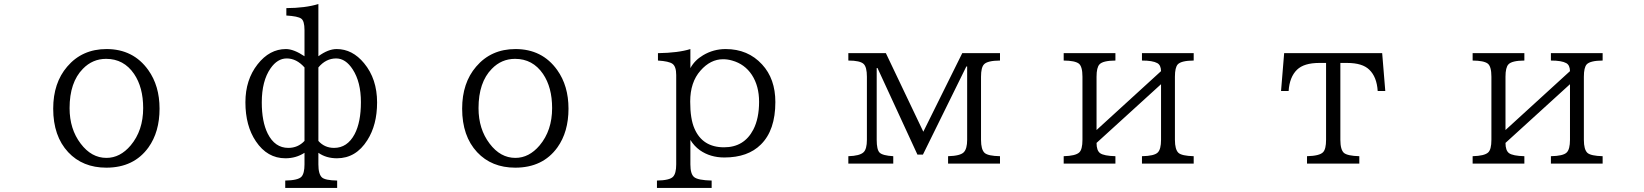

<svg xmlns="http://www.w3.org/2000/svg" viewBox="-20 -800 8040 939"><path d="M501 -560.1Q631.8 -560.1 705.1 -457.5Q760.3 -380.4 760.3 -268.6Q760.3 -154.8 706.1 -79.1Q634.8 20 500 20Q384.3 20 313.5 -55.7Q240.2 -134.3 240.2 -268.6Q240.2 -394.5 308.6 -474.1Q381.8 -560.1 501 -560.1ZM499 -512.2Q432.6 -512.2 385.3 -463.4Q320.3 -397.5 320.3 -271Q320.3 -168.9 374.5 -97.7Q427.2 -27.8 500.5 -27.8Q567.4 -27.8 619.1 -88.9Q680.2 -161.6 680.2 -271.5Q680.2 -373 635.7 -438.5Q585.4 -512.2 499 -512.2Z M1375 119.1V83Q1437.5 82 1454.1 64.5Q1469.2 48.3 1469.2 3.9V-52.7Q1427.7 -25.9 1376 -25.9Q1287.1 -25.9 1231.4 -108.9Q1180.2 -184.6 1180.2 -299.8Q1180.2 -409.7 1239.7 -485.4Q1298.3 -560.1 1378.4 -560.1Q1416.5 -560.1 1469.2 -524.9V-652.8Q1469.2 -697.8 1453.1 -709Q1437 -720.7 1380.4 -724.1V-760.3Q1473.1 -760.7 1537.1 -780.3V-524.9Q1585 -560.1 1626.5 -560.1Q1703.6 -560.1 1760.7 -490.7Q1824.2 -414.1 1824.2 -298.8Q1824.2 -189 1776.4 -114.3Q1720.7 -25.9 1627.9 -25.9Q1575.2 -25.9 1537.1 -52.7V3.9Q1537.1 51.8 1554.7 67.9Q1570.8 82 1628.9 83V119.1ZM1469.2 -470.2Q1430.2 -514.2 1382.3 -514.2Q1336.9 -514.2 1303.2 -465.8Q1260.3 -404.3 1260.3 -299.3Q1260.3 -205.1 1289.1 -147Q1324.2 -76.7 1390.1 -76.7Q1437 -76.7 1469.2 -110.8ZM1537.1 -110.8Q1567.4 -76.7 1613.8 -76.7Q1678.7 -76.7 1714.4 -144Q1745.1 -202.6 1745.1 -300.3Q1745.1 -398.9 1705.1 -460.4Q1670.4 -514.2 1624 -514.2Q1573.7 -514.2 1537.1 -470.2Z M2501 -560.1Q2631.8 -560.1 2705.1 -457.5Q2760.3 -380.4 2760.3 -268.6Q2760.3 -154.8 2706.1 -79.1Q2634.8 20 2500 20Q2384.3 20 2313.5 -55.7Q2240.2 -134.3 2240.2 -268.6Q2240.2 -394.5 2308.6 -474.1Q2381.8 -560.1 2501 -560.1ZM2499 -512.2Q2432.6 -512.2 2385.3 -463.4Q2320.3 -397.5 2320.3 -271Q2320.3 -168.9 2374.5 -97.7Q2427.2 -27.8 2500.5 -27.8Q2567.4 -27.8 2619.1 -88.9Q2680.2 -161.6 2680.2 -271.5Q2680.2 -373 2635.7 -438.5Q2585.4 -512.2 2499 -512.2Z M3192.9 119.1V83Q3254.9 82 3271.5 64.5Q3287.1 48.3 3287.1 3.9V-433.1Q3287.1 -474.6 3269 -487.8Q3252 -500.5 3197.8 -503.9V-540Q3297.4 -541.5 3356.4 -560.1V-466.8Q3377.4 -505.4 3418.5 -529.8Q3469.2 -560.1 3528.8 -560.1Q3638.2 -560.1 3707 -484.9Q3772 -414.6 3772 -300.8Q3772 -163.1 3701.2 -93.3Q3637.7 -29.8 3522.5 -29.8Q3453.6 -29.8 3402.8 -65.4Q3375 -85.4 3356.4 -115.7V3.9Q3356.4 50.8 3374.5 65.9Q3393.1 81.5 3460.4 83V119.1ZM3516.1 -510.3Q3454.6 -510.3 3405.8 -454.6Q3355.5 -397.9 3355.5 -303.2Q3355.5 -218.3 3376.5 -170.9Q3416 -79.6 3521 -79.6Q3619.1 -79.6 3664.1 -166Q3692.4 -220.7 3692.4 -302.2Q3692.4 -379.4 3657.2 -433.6Q3622.1 -486.8 3560.5 -503.9Q3538.6 -510.3 3516.1 -510.3Z M4128.9 -540H4312.5L4495.6 -155.8L4686 -540H4870.6V-503.9Q4809.1 -503.4 4792.5 -485.4Q4777.8 -470.2 4777.8 -424.8V-116.2Q4777.8 -68.4 4795.4 -52.2Q4812.5 -37.1 4870.6 -36.1V0H4616.7V-36.1Q4676.8 -37.6 4693.8 -55.7Q4710 -72.8 4710 -116.2V-475.1H4706.1L4493.7 -43.9H4466.8L4271.5 -467.3H4267.6V-116.2Q4267.6 -67.9 4281.7 -53.7Q4296.4 -39.1 4348.6 -36.1V0H4128.9V-36.1Q4185.1 -37.6 4203.6 -55.7Q4219.7 -71.3 4219.7 -116.2V-424.8Q4219.7 -472.2 4203.6 -487.3Q4186 -503.9 4128.9 -503.9Z M5182.1 -540H5435.1V-503.9Q5374 -503.4 5357.4 -485.4Q5342.8 -470.2 5342.8 -424.8V-164.1L5658.2 -452.1Q5657.7 -481.4 5640.1 -491.2Q5617.7 -503.9 5564.9 -503.9V-540H5817.9V-503.9Q5757.3 -503.4 5740.2 -485.4Q5726.1 -470.2 5726.1 -424.8V-116.2Q5726.1 -68.4 5743.7 -52.2Q5760.3 -37.6 5817.9 -36.1V0H5564.9V-36.1Q5625 -37.1 5642.1 -54.2Q5658.2 -69.8 5658.2 -116.2V-388.2L5342.8 -101.1Q5342.8 -63.5 5360.4 -50.8Q5378.9 -37.6 5435.1 -36.1V0H5182.1V-36.1Q5239.7 -37.6 5257.8 -54.2Q5273.9 -68.4 5273.9 -116.2V-424.8Q5273.9 -474.6 5256.3 -488.8Q5237.3 -503.4 5182.1 -503.9Z M6260.3 -540H6739.7L6754.9 -355H6717.8Q6713.4 -423.8 6676.8 -459Q6643.1 -492.2 6567.9 -492.2H6535.2V-116.2Q6535.2 -67.9 6552.7 -52.2Q6570.3 -37.6 6627.9 -36.1V0H6372.1V-36.1Q6433.6 -37.6 6450.7 -55.7Q6465.3 -70.8 6465.3 -116.2V-492.2H6432.1Q6357.4 -492.2 6323.2 -459Q6286.6 -423.3 6282.2 -355H6245.1Z M7182.1 -540H7435.1V-503.9Q7374 -503.4 7357.4 -485.4Q7342.8 -470.2 7342.8 -424.8V-164.1L7658.2 -452.1Q7657.7 -481.4 7640.1 -491.2Q7617.7 -503.9 7564.9 -503.9V-540H7817.9V-503.9Q7757.3 -503.4 7740.2 -485.4Q7726.1 -470.2 7726.1 -424.8V-116.2Q7726.1 -68.4 7743.7 -52.2Q7760.3 -37.6 7817.9 -36.1V0H7564.9V-36.1Q7625 -37.1 7642.1 -54.2Q7658.2 -69.8 7658.2 -116.2V-388.2L7342.8 -101.1Q7342.8 -63.5 7360.4 -50.8Q7378.9 -37.6 7435.1 -36.1V0H7182.1V-36.1Q7239.7 -37.6 7257.8 -54.2Q7273.9 -68.4 7273.9 -116.2V-424.8Q7273.9 -474.6 7256.3 -488.8Q7237.3 -503.4 7182.1 -503.9Z"/></svg>

Font: BIZ UDMincho
Style: Regular
Weight: 400
Monospace: yes
Designer: TypeBank Co., Ltd.
Foundry: Morisawa Inc.
Version: Version 1.06